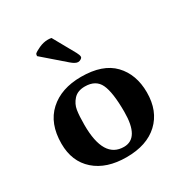

<svg xmlns="http://www.w3.org/2000/svg" viewBox="-161 -799 888 932"><g transform="rotate(-30 283.0 -333.0)"><path d="M255.9 -673.8 325.2 -549.8Q334 -533.7 334 -523.9Q334 -518.1 325.9 -512.9Q317.9 -507.8 310.1 -507.8Q294.9 -507.8 272 -527.8L150.9 -632.8L152.8 -644Q160.6 -652.8 186.3 -664.3Q211.9 -675.8 235.8 -675.8Q248 -675.8 255.9 -673.8ZM41 -205.1Q41 -317.9 107.4 -378.4Q173.8 -439 285.2 -439Q406.2 -439 465.6 -377Q524.9 -314.9 524.9 -213.9Q524.9 -109.9 460.9 -50Q397 9.8 283.2 9.8Q171.4 9.8 106.2 -47.6Q41 -105 41 -205.1ZM277.8 -389.2Q236.8 -389.2 214.8 -365Q192.9 -340.8 188 -309.8Q183.1 -278.8 183.1 -228Q183.1 -40 296.9 -40Q382.8 -40 382.8 -187Q382.8 -295.9 360.8 -342.5Q338.9 -389.2 277.8 -389.2Z"/></g></svg>

Font: Linux Biolinum
Style: Bold
Weight: 700
Designer: Philipp H. Poll
Foundry: Philipp H. Poll
Version: Version 1.3.2 ; ttfautohint (v0.9)